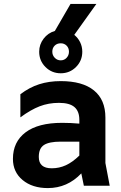

<svg xmlns="http://www.w3.org/2000/svg" viewBox="-20 -948 620 980"><path d="M180 -684Q180 -721 202.5 -750.5Q225 -780 260 -790L340 -928H472L359 -770Q378 -755 389 -732.5Q400 -710 400 -684Q400 -638 368 -606Q336 -574 290 -574Q244 -574 212 -606Q180 -638 180 -684ZM332 -684Q332 -703 320 -715Q308 -727 290 -727Q271 -727 259 -715Q247 -703 247 -684Q247 -666 259.5 -653Q272 -640 290 -640Q308 -640 320 -653Q332 -666 332 -684ZM408 0 395 -63Q324 12 224 12Q145 12 95.5 -29Q46 -70 46 -137Q46 -224 110.5 -272.5Q175 -321 297 -321Q341 -321 385 -317V-336Q385 -380 360 -401.5Q335 -423 281 -423Q228 -423 182.5 -405.5Q137 -388 84 -349V-467Q130 -502 180 -518Q230 -534 290 -534Q401 -534 459.5 -486.5Q518 -439 518 -348V-116L540 0ZM244 -89Q282 -89 316 -104.5Q350 -120 385 -154V-225H289Q231 -225 204.5 -208Q178 -191 178 -147Q178 -89 244 -89Z"/></svg>

Font: AmikoBold
Style: Bold
Weight: 700
Designer: Pablo Impallari, Rodrigo Fuenzalida, Andres Torresi
Foundry: Impallari Type
Version: Version 1.000; ttfautohint (v1.3)